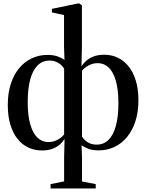

<svg xmlns="http://www.w3.org/2000/svg" viewBox="-20 -838 825 1084"><path d="M265.5 226V201.5L342 186V51L344.5 -53.5Q336.5 -39.5 320.2 -24.2Q304 -9 278.5 1.2Q253 11.5 216 11.5Q176 11.5 141 -4.5Q106 -20.5 79.8 -52.8Q53.5 -85 38.8 -133.2Q24 -181.5 24 -245.5Q24 -311 40.5 -363Q57 -415 87.2 -452Q117.5 -489 158.8 -508.5Q200 -528 248.5 -528Q282 -528 306.5 -519Q331 -510 344 -499.5L341.5 -576V-753L273 -768V-788L420.5 -818.5H427.5L442.5 -807.5V-576L440 -463.5Q448.5 -478 464.8 -493Q481 -508 506.8 -518.5Q532.5 -529 569 -529Q609.5 -529 644.2 -512.8Q679 -496.5 705.2 -464.2Q731.5 -432 746.5 -383.8Q761.5 -335.5 761.5 -271.5Q761.5 -206.5 744.8 -154.2Q728 -102 697.8 -65Q667.5 -28 626.5 -8.5Q585.5 11 537 11Q502.5 11 478.2 1.8Q454 -7.5 440.5 -18L443 51V186.5L520.5 201.5V226ZM253 -36Q282.5 -36 306.2 -49.5Q330 -63 342 -79V-450Q335.5 -462 324 -472.2Q312.5 -482.5 296.5 -489.2Q280.5 -496 259.5 -496Q219.5 -496 192 -468.5Q164.5 -441 150.5 -388.8Q136.5 -336.5 136.5 -262Q136.5 -185 151.2 -134.8Q166 -84.5 192 -60.2Q218 -36 253 -36ZM525.5 -21.5Q566 -21.5 593.2 -48.8Q620.5 -76 634.5 -128.2Q648.5 -180.5 648.5 -255Q648.5 -332.5 633.8 -382.8Q619 -433 593 -457.2Q567 -481.5 532.5 -481.5Q503 -481.5 479.5 -468.2Q456 -455 443 -438.5V-67Q449.5 -56 461 -45.2Q472.5 -34.5 488.8 -28Q505 -21.5 525.5 -21.5Z"/></svg>

Font: Merriweather 120pt Medium
Style: Regular
Weight: 500
Version: Version 2.100